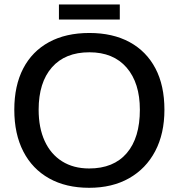

<svg xmlns="http://www.w3.org/2000/svg" viewBox="-20 -849 818 878"><path d="M731.9 -347.2Q731.9 -237.8 689.7 -157.7Q647.5 -77.6 570.3 -33.9Q493.2 9.8 387.7 9.8Q281.7 9.8 204.8 -33.2Q127.9 -76.2 86.7 -156.2Q45.4 -236.3 45.4 -347.2Q45.4 -457.5 86.2 -535.9Q127 -614.3 203.9 -656.2Q280.8 -698.2 388.7 -698.2Q495.6 -698.2 572.5 -656.5Q649.4 -614.7 690.7 -536.4Q731.9 -458 731.9 -347.2ZM619.6 -347.2Q619.6 -469.7 559.1 -539.8Q498.5 -609.9 388.7 -609.9Q277.8 -609.9 217.3 -540.8Q156.7 -471.7 156.7 -347.2Q156.7 -264.6 184.3 -204.3Q211.9 -144 263.9 -111.3Q315.9 -78.6 387.7 -78.6Q499.5 -78.6 559.6 -148.7Q619.6 -218.8 619.6 -347.2ZM249.5 -828.6H527.8V-759.8H249.5Z"/></svg>

Font: Arimo Medium
Style: Regular
Weight: 500
Designer: Steve Matteson
Foundry: Monotype Imaging Inc.
Version: Version 1.33